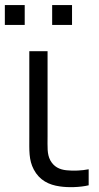

<svg xmlns="http://www.w3.org/2000/svg" viewBox="-38 -746 400 773"><path d="M203 4.5C235.5 9.5 283.5 8.5 319 0V-64.5C291 -59 258 -57.5 229.5 -60.5C201 -63.5 179 -74.5 164.5 -100.5C151 -126.5 153.5 -152.5 153.5 -198.5V-540H80V-195.5C80 -140 77.5 -102.5 98 -63.5C121 -20 159 -1.5 203 4.5ZM-18.5 -645.5H61.5V-725.5H-18.5ZM172 -645.5H252V-725.5H172Z"/></svg>

Font: Eudonet
Style: Regular
Weight: 400
Designer: Mikhail Sharanda
Foundry: Mikhail Sharanda
Version: Version 4.503;Glyphs 3.1.2 (3151)